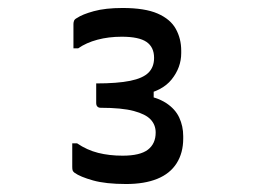

<svg xmlns="http://www.w3.org/2000/svg" viewBox="-20 -816 640 481"><path d="M434 -683Q434 -647 410 -617Q386 -587 334 -578L365 -604V-555L333 -579Q373 -573 396 -558Q419 -543 429 -521.5Q439 -500 439 -475V-469Q439 -433 422.5 -407Q406 -381 374 -368Q342 -355 296 -355Q245 -355 213 -364Q181 -373 167 -383Q163 -386 162 -389Q161 -392 161 -398Q161 -402 161 -410Q161 -418 161 -427.5Q161 -437 161 -445Q161 -453 161 -457H173Q198 -440 226 -433Q254 -426 287 -426Q331 -426 350.5 -441Q370 -456 370 -484Q370 -503 357.5 -516.5Q345 -530 315 -538Q285 -546 232 -546Q227 -546 224 -549Q221 -552 221 -558Q221 -563 221 -572.5Q221 -582 221 -592Q221 -602 221 -607Q274 -607 306 -613.5Q338 -620 352 -634Q366 -648 366 -671Q366 -698 347 -711Q328 -724 285 -724Q252 -724 224 -716.5Q196 -709 176 -695H164Q164 -699 164 -707.5Q164 -716 164 -726Q164 -736 164 -744Q164 -752 164 -756Q164 -760 165.5 -764Q167 -768 173 -771Q186 -780 215 -788Q244 -796 287 -796Q343 -796 375 -782Q407 -768 420.5 -743.5Q434 -719 434 -689Z"/></svg>

Font: Recursive Monospace
Style: Regular
Weight: 400
Version: Version 1.047